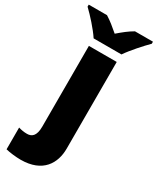

<svg xmlns="http://www.w3.org/2000/svg" viewBox="-307 -837 941 1147"><g transform="rotate(30 163.5 -263.0)"><path d="M385 -766H261C226 -746 198 -723 163 -693C128 -723 103 -744 68 -766H-58V-752C-20 -716 38 -652 68 -606H260C291 -652 351 -718 385 -752ZM52 240C205 240 258 145 258 45V-553H66V4C66 71 39 87 8 87C-14 87 -30 84 -51 78V228C-25 235 22 240 52 240Z"/></g></svg>

Font: Noto Sans UI Black
Style: Regular
Weight: 900
Designer: Monotype Design Team
Foundry: Monotype Imaging Inc.
Version: Version 1.901